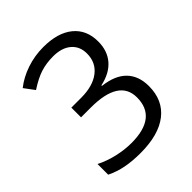

<svg xmlns="http://www.w3.org/2000/svg" viewBox="-204 -847 980 980"><g transform="rotate(-45 286.0 -357.0)"><path d="M272 -724Q210 -724 152 -704.5Q94 -685 50 -650L91 -595Q143 -629 184 -642Q225 -655 274 -655Q336 -655 371.5 -625Q407 -595 407 -543Q407 -478 358.5 -441Q310 -404 226 -404H155V-334H225Q429 -334 429 -204Q429 -59 244 -59Q196 -59 143.5 -71Q91 -83 46 -106V-29Q89 -8 136 1Q183 10 241 10Q372 10 442.5 -45Q513 -100 513 -202Q513 -275 471 -318.5Q429 -362 344 -372V-376Q415 -391 453 -434.5Q491 -478 491 -546Q491 -630 433.5 -677Q376 -724 272 -724Z"/></g></svg>

Font: OpenSansMMV
Style: Regular
Weight: 400
Designer: Steve Matteson
Foundry: Ascender Corporation
Version: Version 4.000